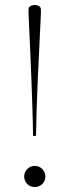

<svg xmlns="http://www.w3.org/2000/svg" viewBox="-20 -743 278 770"><path d="M144 -705.5V-690.5Q144 -686.5 142.2 -650Q140.5 -613.5 137.8 -557.5Q135 -501.5 132 -436.5Q129 -371.5 127 -308.8Q125 -246 124.5 -198H112.5Q112 -246 110 -308.5Q108 -371 105.5 -436Q103 -501 100.5 -557Q98 -613 96.2 -649.5Q94.5 -686 94.5 -690.5V-705.5Q94.5 -714 102.2 -718.5Q110 -723 119.5 -723Q128.5 -723 136.2 -718.5Q144 -714 144 -705.5ZM119.5 -77.5Q137.5 -77.5 149.8 -65Q162 -52.5 162 -35Q162 -17.5 149.8 -5.2Q137.5 7 119.5 7Q101.5 7 89.2 -5.2Q77 -17.5 77 -35Q77 -52.5 89.2 -65Q101.5 -77.5 119.5 -77.5Z"/></svg>

Font: Newsreader 72pt ExtraLight
Style: Regular
Weight: 275
Designer: Hugues Gentile
Foundry: Production Type
Version: Version 1.003; ttfautohint (v1.8.3)